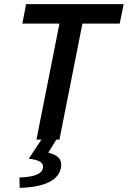

<svg xmlns="http://www.w3.org/2000/svg" viewBox="-20 -674 617 927"><path d="M156 0H180L119 92C173 99 189 112 188 134C184 164 152 180 74 183L75 233C192 230 266 198 275 131C279 95 261 75 213 63L252 0H267L378 -560H558L577 -654H106L88 -560H267Z"/></svg>

Font: Source Sans Pro Semibold
Style: Italic
Weight: 600
Italic angle: -11°
Designer: Paul D. Hunt
Foundry: Adobe Systems Incorporated
Version: Version 3.006;hotconv 1.0.111;makeotfexe 2.5.65597